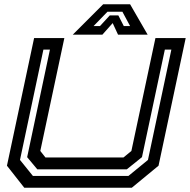

<svg xmlns="http://www.w3.org/2000/svg" viewBox="-20 -878 888 898"><path d="M93.5 0 12.5 -103 139.5 -700H281L168.5 -172L192.5 -141.5H557.5L594.5 -172L707 -700H848.5L721.5 -103L596.5 0ZM134 -55H580.5L672 -130L781.5 -646H751L644 -143L573 -86H154.5L107 -143L213.5 -646H183L73.5 -130ZM462.5 -858H588.5L670.5 -716H532L507 -770L459 -716H320.5ZM482.5 -823 417.5 -756H447.5L493.5 -806H533.5L559 -756H588.5L552.5 -823Z"/></svg>

Font: Tourney Expanded SemiBold
Style: Italic
Weight: 600
Width: 7
Italic angle: -12°
Designer: Tyler Finck
Foundry: Etcetera Type Co
Version: Version 1.010; ttfautohint (v1.8.3)